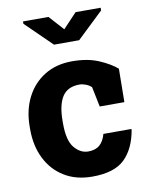

<svg xmlns="http://www.w3.org/2000/svg" viewBox="-86 -825 703 899"><g transform="rotate(-10 265.5 -376.0)"><path d="M280.3 10.3Q203.1 10.3 147.2 -24.2Q91.3 -58.6 61.3 -118.9Q31.2 -179.2 31.2 -256.8V-270Q31.2 -348.6 62 -409.2Q92.8 -469.7 148.4 -503.9Q204.1 -538.1 279.3 -538.1Q352.5 -538.1 405.3 -515.6Q458 -493.2 489.7 -465.8L487.8 -307.1H370.6L351.1 -402.3Q341.3 -412.1 325 -418.5Q308.6 -424.8 294.9 -424.8Q237.8 -424.8 212.6 -385.3Q187.5 -345.7 187.5 -270V-256.8Q187.5 -176.8 216.1 -142.8Q244.6 -108.9 281.7 -108.9Q316.4 -108.9 336.4 -126.7Q356.4 -144.5 365.2 -177.7H497.1L499 -174.8Q483.9 -85.9 434.6 -37.8Q385.3 10.3 280.3 10.3ZM455.1 -761.7V-749L329.6 -629.4H210L85.9 -750.5V-761.7H207L270 -691.9L335.9 -761.7Z"/></g></svg>

Font: Roboto Slab ExtraBold
Style: Regular
Weight: 800
Designer: Google
Version: Version 2.001; ttfautohint (v1.8.3)